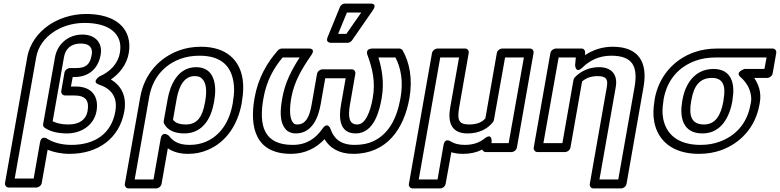

<svg xmlns="http://www.w3.org/2000/svg" viewBox="-20 -824 4354 1072"><path d="M378 -15C323 -15 276 -29 244 -49C244 -49 211 -73 203 -27L168 173H62L182 -504C193 -566 230 -611 274 -642C317 -673 380 -696 451 -696C561 -696 626 -659 646 -599C653 -579 654 -555 649 -528C638 -466 593 -423 537 -398C537 -398 488 -367 532 -352C601 -329 638 -283 624 -202C602 -76 508 -15 378 -15ZM674 -202C689 -287 657 -346 599 -380C646 -412 688 -463 699 -528C705 -562 703 -593 694 -621C667 -704 580 -746 460 -746C378 -746 303 -719 249 -681C195 -643 146 -583 132 -504L8 198C6 209 14 223 29 223H184C195 223 210 213 213 198L246 12C280 26 322 35 369 35C527 35 647 -51 674 -202ZM519 -204C533 -286 492 -341 403 -341H376L386 -394H396C479 -394 529 -444 542 -518C554 -586 511 -631 440 -631C361 -631 300 -578 287 -504L221 -132C219 -123 223 -115 229 -111C259 -90 302 -79 354 -79C433 -79 505 -124 519 -204ZM469 -204C461 -157 424 -129 362 -129C324 -129 296 -136 274 -147L337 -504C345 -552 377 -581 431 -581C480 -581 499 -557 492 -518C483 -466 462 -444 405 -444H370C359 -444 343 -434 340 -419L322 -316C320 -305 328 -291 343 -291H394C459 -291 479 -262 469 -204Z M1039 -15C978 -15 946 -35 923 -66C923 -66 886 -98 877 -49L837 178H732L813 -282C832 -392 900 -464 989 -496C1020 -507 1055 -513 1094 -513C1219 -513 1271 -451 1284 -364C1289 -333 1288 -298 1281 -260L1280 -250C1261 -140 1208 -66 1128 -32C1101 -21 1072 -15 1039 -15ZM1030 35C1069 35 1105 28 1140 13C1244 -31 1308 -128 1330 -250L1331 -260C1339 -303 1340 -343 1335 -380C1320 -485 1247 -563 1102 -563C1058 -563 1017 -556 979 -542C870 -502 786 -411 763 -282L677 203C675 214 683 228 698 228H853C864 228 879 218 882 203L917 4C944 23 982 35 1030 35ZM1075 -449C970 -449 929 -344 916 -270L894 -148C893 -143 894 -137 896 -134C914 -98 954 -79 1009 -79C1115 -79 1160 -169 1174 -250L1176 -260C1192 -349 1178 -449 1075 -449ZM1018 -129C978 -129 957 -140 946 -156L966 -270C979 -344 1009 -399 1066 -399C1082 -399 1094 -396 1102 -390C1130 -370 1137 -325 1126 -260L1124 -250C1111 -175 1083 -129 1018 -129Z M1451 -276C1468 -372 1508 -444 1558 -503H1653C1610 -436 1571 -364 1556 -276C1544 -209 1539 -141 1577 -100C1590 -86 1610 -79 1631 -79C1726 -79 1758 -173 1770 -240L1796 -387H1910L1884 -240C1872 -173 1871 -79 1966 -79C2071 -79 2100 -213 2111 -276C2126 -363 2113 -437 2093 -503H2188C2218 -445 2233 -370 2216 -276C2195 -156 2146 -73 2063 -35C2036 -22 2001 -15 1960 -15C1880 -15 1843 -52 1825 -105C1825 -105 1810 -148 1780 -105C1743 -52 1693 -15 1614 -15C1455 -15 1423 -120 1451 -276ZM2266 -276C2285 -386 2266 -476 2228 -543C2225 -548 2217 -553 2209 -553H2061C2015 -553 2032 -516 2032 -516C2058 -445 2078 -370 2061 -276C2048 -200 2020 -129 1975 -129C1929 -129 1922 -170 1934 -240L1964 -412C1966 -423 1959 -437 1944 -437H1780C1769 -437 1753 -427 1750 -412L1720 -240C1708 -170 1686 -129 1640 -129C1629 -129 1623 -132 1618 -137C1597 -160 1595 -211 1606 -276C1622 -369 1668 -444 1718 -516C1746 -557 1702 -553 1702 -553H1554C1547 -553 1537 -549 1531 -542C1471 -474 1421 -389 1401 -276C1372 -109 1409 35 1605 35C1684 35 1746 2 1792 -47C1820 1 1872 35 1952 35C2140 35 2236 -105 2266 -276ZM1917 -754H1997L1914 -635H1868ZM1906 -804C1895 -804 1883 -797 1878 -785L1809 -616C1797 -587 1822 -585 1828 -585H1920C1929 -585 1939 -590 1945 -598L2062 -767C2090 -808 2047 -804 2047 -804Z M2686 -51C2658 -29 2624 -15 2575 -15C2542 -15 2516 -22 2497 -34C2497 -34 2464 -59 2456 -12L2423 178H2318L2438 -503H2543L2494 -226C2480 -149 2494 -79 2590 -79C2652 -79 2701 -102 2733 -143C2736 -147 2737 -152 2738 -156L2800 -503H2905L2820 -25H2724L2725 -35C2725 -35 2728 -84 2686 -51ZM2673 11C2675 18 2682 25 2692 25H2837C2848 25 2863 15 2866 0L2959 -528C2961 -539 2954 -553 2939 -553H2783C2772 -553 2757 -543 2754 -528L2690 -163C2672 -143 2646 -129 2599 -129C2539 -129 2532 -156 2544 -226L2597 -528C2599 -539 2592 -553 2577 -553H2422C2411 -553 2395 -543 2392 -528L2263 203C2261 214 2269 228 2284 228H2439C2450 228 2465 218 2468 203L2500 26C2518 32 2542 35 2566 35C2606 35 2641 27 2673 11Z M3325 -449C3268 -449 3222 -426 3190 -393C3186 -389 3183 -383 3182 -378L3120 -25H3014L3099 -503H3195L3191 -461C3191 -461 3193 -409 3232 -447C3270 -484 3322 -513 3392 -513C3512 -513 3543 -454 3523 -338L3432 178H3327L3418 -338C3430 -406 3396 -449 3325 -449ZM3316 -399C3364 -399 3376 -383 3368 -338L3273 203C3271 214 3278 228 3293 228H3449C3460 228 3475 218 3478 203L3573 -338C3597 -472 3550 -563 3401 -563C3341 -563 3290 -545 3246 -516L3247 -530C3248 -542 3240 -553 3227 -553H3083C3072 -553 3056 -543 3053 -528L2960 0C2958 11 2966 25 2981 25H3136C3147 25 3162 15 3165 0L3230 -369C3249 -386 3277 -399 3316 -399Z M4248 -439H4137C4137 -439 4082 -422 4114 -394C4145 -367 4167 -333 4173 -290C4175 -277 4175 -263 4172 -249L4170 -239C4151 -133 4086 -65 3998 -33C3966 -21 3931 -15 3891 -15C3763 -15 3699 -77 3683 -161C3677 -191 3678 -223 3684 -259L3685 -269C3705 -381 3772 -452 3864 -485C3897 -497 3934 -503 3976 -503H4260ZM4191 -389H4265C4276 -389 4291 -399 4294 -414L4314 -528C4316 -539 4309 -553 4294 -553H3984C3938 -553 3895 -546 3855 -532C3743 -492 3658 -399 3635 -269L3634 -259C3627 -218 3626 -179 3633 -143C3653 -39 3735 35 3882 35C3927 35 3969 28 4008 14C4114 -25 4198 -113 4220 -239L4222 -249C4233 -310 4214 -354 4191 -389ZM3964 -439C3858 -439 3806 -354 3791 -269L3789 -259C3774 -172 3790 -79 3902 -79C4011 -79 4055 -179 4069 -259L4070 -269C4084 -349 4069 -439 3964 -439ZM3955 -389C4019 -389 4033 -342 4020 -269L4019 -259C4005 -181 3975 -129 3911 -129C3839 -129 3825 -179 3839 -259L3841 -269C3854 -343 3886 -389 3955 -389Z"/></svg>

Font: Asimov
Style: WidOuIt
Weight: 500
Designer: Google
Version: Version 2.000980; 2014